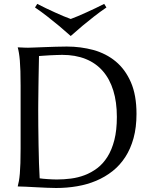

<svg xmlns="http://www.w3.org/2000/svg" viewBox="-20 -941 754 969"><path d="M176.8 -658.2Q175.8 -603.5 174.8 -552.2Q174.3 -530.3 174.1 -507.3Q173.8 -484.4 173.6 -462.2Q173.3 -439.9 173.1 -419.7Q172.9 -399.4 172.9 -383.8Q172.9 -351.1 173.3 -304.7Q173.8 -258.3 174.6 -209.5Q175.3 -160.6 176.8 -115.7Q178.2 -70.8 180.2 -41Q187 -40 198.5 -38.8Q210 -37.6 222.7 -36.9Q235.4 -36.1 247.6 -35.6Q259.8 -35.2 268.1 -35.2Q302.2 -35.2 338.1 -39.8Q374 -44.4 407.5 -57.1Q440.9 -69.8 470.5 -92Q500 -114.3 522.2 -149.4Q544.4 -184.6 557.1 -234.1Q569.8 -283.7 569.8 -351.1Q569.8 -425.8 551.8 -484.1Q533.7 -542.5 498.8 -582.5Q463.9 -622.6 412.4 -643.3Q360.8 -664.1 293.9 -664.1Q280.8 -664.1 264.2 -663.3Q247.6 -662.6 231.2 -661.9Q214.8 -661.1 200.4 -659.9Q186 -658.7 176.8 -658.2ZM69.8 -702.1Q81.1 -701.7 90.8 -701.2Q99.1 -700.7 107.9 -700.4Q116.7 -700.2 122.1 -700.2Q131.3 -700.2 153.1 -701.2Q174.8 -702.1 202.6 -703.1Q230.5 -704.1 260.5 -705.1Q290.5 -706.1 316.9 -706.1Q387.7 -706.1 451.7 -688.5Q515.6 -670.9 564 -630.9Q612.3 -590.8 640.6 -525.9Q668.9 -460.9 668.9 -366.2Q668.9 -298.3 654.1 -244.1Q639.2 -189.9 612.3 -148.4Q585.4 -106.9 548.1 -77.4Q510.7 -47.9 465.6 -28.8Q420.4 -9.8 369.1 -1Q317.9 7.8 263.2 7.8Q243.7 7.8 216.1 6.6Q188.5 5.4 160.6 3.9Q132.8 2.4 108.2 1.2Q83.5 0 69.8 0V-2Q72.8 -12.2 75.4 -27.3Q78.1 -42.5 80.1 -64.9Q82 -87.4 83 -118.4Q84 -149.4 84 -190.9V-508.8Q84 -550.3 83 -581.8Q82 -613.3 80.1 -636Q78.1 -658.7 75.4 -674.3Q72.8 -689.9 69.8 -700.2ZM336.9 -759.3Q308.6 -784.7 278.3 -810.1Q252 -832 220.2 -856.9Q188.5 -881.8 156.7 -903.3L168 -921.4Q189.5 -910.2 212.4 -899.2Q235.4 -888.2 257.6 -878.2Q279.8 -868.2 300 -859.6Q320.3 -851.1 336.9 -845.2Q353.5 -851.1 374 -859.9Q394.5 -868.7 416.7 -878.7Q439 -888.7 461.9 -899.7Q484.9 -910.6 505.9 -921.4L517.1 -903.3Q485.4 -881.8 453.6 -856.9Q421.9 -832 395.5 -810.1Q365.2 -784.7 336.9 -759.3Z"/></svg>

Font: Marcellus SC
Style: Regular
Weight: 400
Designer: Astigmatic (AOETI)
Foundry: Astigmatic (AOETI)
Version: Version 1.001